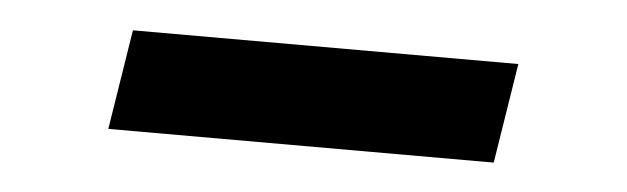

<svg xmlns="http://www.w3.org/2000/svg" viewBox="-25 -376 650 199"><g transform="rotate(5 300.0 -276.0)"><path d="M107.5 -328H508.5L492 -224H91Z"/></g></svg>

Font: JuliaMono MediumItalic
Style: Regular
Weight: 500
Italic angle: -9°
Monospace: yes
Designer: cormullion
Foundry: corm
Version: Version 0.049; ttfautohint (v1.8.4)